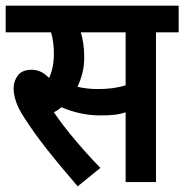

<svg xmlns="http://www.w3.org/2000/svg" viewBox="-20 -642 650 677"><path d="M530 -528V0H423V-246Q402 -239 380.5 -237Q359 -235 335 -235Q295 -235 259 -243.5Q223 -252 197 -264Q185 -254 170 -246Q202 -199 246 -147Q290 -95 334 -50L254 15Q190 -59 144 -117.5Q98 -176 65 -228Q44 -260 36 -285Q28 -310 28 -331Q28 -356 43 -376Q58 -396 92 -396Q126 -396 153 -367Q170 -403 170 -453Q170 -494 160 -528H0V-622H610V-528ZM324 -328Q353 -328 376 -331Q399 -334 423 -341V-528H265Q270 -511 273.5 -489.5Q277 -468 277 -442Q277 -409 270 -382.5Q263 -356 253 -336Q288 -328 324 -328Z"/></svg>

Font: Noto Sans Condensed SemiBold
Style: Italic
Weight: 600
Width: 3
Italic angle: -12°
Designer: Monotype Design Team
Foundry: Monotype Imaging Inc.
Version: Version 2.013; ttfautohint (v1.8.4.7-5d5b)